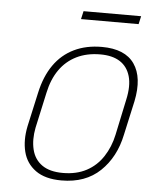

<svg xmlns="http://www.w3.org/2000/svg" viewBox="-49 -683 571 734"><g transform="rotate(5 236.5 -316.0)"><path d="M463 -642H242L235 -611H456ZM437 -185 466 -316Q485 -408 449 -460Q413 -512 324 -512Q264 -512 217.5 -489.5Q171 -467 140.5 -423.5Q110 -380 96 -316L67 -185Q56 -131 67 -87Q78 -43 114.5 -16.5Q151 10 214 10Q306 10 362.5 -44Q419 -98 437 -185ZM434 -319 405 -182Q395 -135 370.5 -97.5Q346 -60 307.5 -39.5Q269 -19 217 -19Q166 -19 136.5 -40Q107 -61 98 -98.5Q89 -136 98 -182L128 -319Q139 -371 164.5 -407.5Q190 -444 229.5 -463.5Q269 -483 321 -483Q367 -483 396 -464.5Q425 -446 435.5 -409.5Q446 -373 434 -319Z"/></g></svg>

Font: Advent Pro ExtraLight
Style: Italic
Weight: 250
Italic angle: -12°
Version: Version 3.000